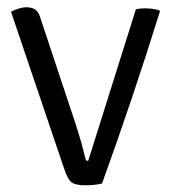

<svg xmlns="http://www.w3.org/2000/svg" viewBox="-20 -518 482 542"><path d="M11 -485Q37 -497.5 53.5 -497.5Q70 -497.5 79.2 -491.2Q88.5 -485 93.5 -469L172.5 -231Q207 -129 214.2 -98Q221.5 -67 223 -65.5Q224.5 -64 229 -64L363.5 -491.5Q373.5 -494.5 388.5 -494.5Q411 -494.5 429.5 -489L431.5 -486Q355 -240 268 0Q248 5 220.8 5Q193.5 5 182.2 -3.2Q171 -11.5 160.5 -43.5Z"/></svg>

Font: Signika-CLs Light
Style: CLs-Regular
Weight: 300
Version: Version 2.003;gftools[0.9.32]